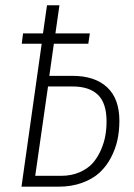

<svg xmlns="http://www.w3.org/2000/svg" viewBox="-20 -704 505 724"><path d="M252.9 -418Q337.4 -418 383.8 -375Q430.2 -332 430.2 -248Q430.2 -211.4 423.1 -177.5Q416 -143.6 398.9 -110.6Q381.8 -77.6 356.2 -53.7Q330.6 -29.8 290.3 -14.9Q250 0 200.2 0H61L137.2 -539.1H62L66.9 -578.1H142.1L157.2 -684.1H204.1L189 -578.1H318.8L313 -539.1H183.1L166 -418ZM210 -41Q249 -41 280 -54.4Q311 -67.9 329.6 -88.9Q348.1 -109.9 360.4 -137.9Q372.6 -166 377.2 -192.4Q381.8 -218.8 381.8 -246.1Q381.8 -314.9 349.4 -346.4Q316.9 -377.9 253.9 -377.9H161.1L112.8 -41Z"/></svg>

Font: Fira Sans Compressed ExtraLight
Style: Italic
Weight: 250
Width: 3
Italic angle: -8°
Designer: Carrois Corporate & Edenspiekermann AG
Foundry: Carrois Corporate GbR & Edenspiekermann AG
Version: Version 4.203;PS 004.203;hotconv 1.0.88;makeotf.lib2.5.64775